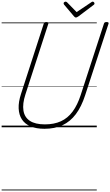

<svg xmlns="http://www.w3.org/2000/svg" viewBox="-20 -1558 1350 2351"><path d="M524 19Q424 19 354.5 -10.5Q285 -40 248.5 -95.5Q212 -151 208.5 -230Q205 -309 237 -407L516 -1269Q519 -1279 526 -1283.5Q533 -1288 548 -1288Q562 -1288 568.5 -1283Q575 -1278 572 -1268L291 -401Q254 -287 267 -204.5Q280 -122 345.5 -78.5Q411 -35 530 -35Q642 -35 725.5 -73Q809 -111 868.5 -191Q928 -271 968 -394L1253 -1269Q1256 -1279 1263 -1283.5Q1270 -1288 1285 -1288Q1315 -1288 1309 -1268L1022 -390Q977 -251 908.5 -160Q840 -69 745.5 -25Q651 19 524 19ZM1115 -1538Q1123 -1538 1130 -1530.5Q1137 -1523 1137 -1516Q1137 -1510 1135 -1506.5Q1133 -1503 1128 -1499L940 -1357Q930 -1351 923.5 -1347.5Q917 -1344 909 -1344Q902 -1344 896.5 -1348Q891 -1352 885 -1359L765 -1501Q762 -1506 760.5 -1510Q759 -1514 759 -1517Q759 -1527 768 -1532.5Q777 -1538 784 -1538Q790 -1538 794 -1535Q798 -1532 803 -1528L918 -1410L1093 -1527Q1100 -1532 1104.5 -1535Q1109 -1538 1115 -1538ZM0 763H1165V773H0ZM0 -20H1165V0H0ZM0 -505H1165V-500H0ZM0 -1283H1165V-1273H0Z"/></svg>

Font: Playwrite NL Guides
Style: Regular
Weight: 400
Designer: Veronika Burian, José Scaglione
Foundry: TypeTogether
Version: Version 1.003